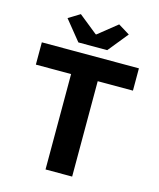

<svg xmlns="http://www.w3.org/2000/svg" viewBox="-125 -940 849 1027"><g transform="rotate(15 300.0 -426.0)"><path d="M226.3 0V-528.3H31.2V-651.7H568.8V-528.3H373.7V0ZM220.1 -701.8 130.4 -812.5 193.9 -851.5 298 -768H302L406.1 -851.5L469.6 -812.5L379.9 -701.8Z"/></g></svg>

Font: Source Code Pro ExtraLight
Style: Regular
Weight: 200
Monospace: yes
Designer: Paul D. Hunt, Teo Tuominen
Foundry: Adobe
Version: Version 1.026;hotconv 1.1.0;makeotfexe 2.6.0